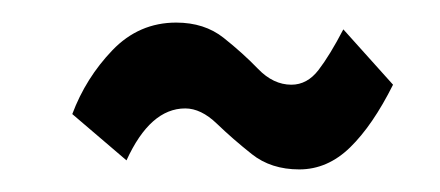

<svg xmlns="http://www.w3.org/2000/svg" viewBox="-20 -407 390 170"><path d="M245 -257Q220 -257 203 -270.5Q186 -284 172 -297.5Q158 -311 144 -311Q113 -311 92 -265L44 -306Q56 -338 79.5 -362.5Q103 -387 136 -387Q161 -387 178 -373.5Q195 -360 208.5 -346Q222 -332 238 -332Q252 -332 262 -345Q272 -358 284 -381L328 -332Q310 -296 290 -276.5Q270 -257 245 -257Z"/></svg>

Font: Inconsolata ExtraCondensed SemiBold
Style: Regular
Weight: 600
Width: 2
Monospace: yes
Designer: Raph Levien, Cyreal, Brenton Simpson
Foundry: Raph Levien, Cyreal, Google
Version: Version 3.001; ttfautohint (v1.8.2.53-6de2)